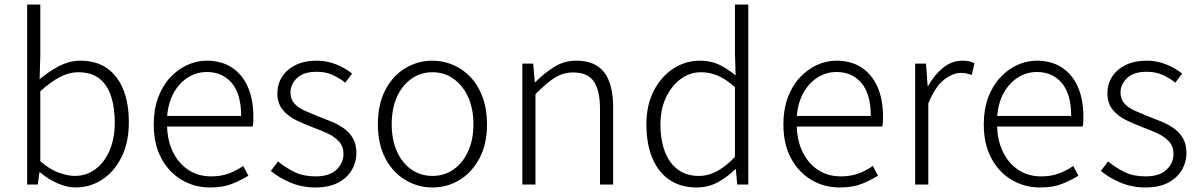

<svg xmlns="http://www.w3.org/2000/svg" viewBox="-20 -815 5299 848"><path d="M314 13Q277 13 235 -5Q193 -23 157 -54H154L147 0H100V-795H158V-568L155 -465Q195 -499 241 -523Q287 -547 335 -547Q406 -547 453.5 -513Q501 -479 525 -418.5Q549 -358 549 -275Q549 -184 516 -119.5Q483 -55 430 -21Q377 13 314 13ZM310 -38Q361 -38 401 -67.5Q441 -97 464 -150.5Q487 -204 487 -274Q487 -338 471 -388.5Q455 -439 419.5 -467.5Q384 -496 324 -496Q286 -496 244.5 -474.5Q203 -453 158 -412V-103Q199 -67 239.5 -52.5Q280 -38 310 -38Z M908 13Q839 13 782.5 -20.5Q726 -54 692.5 -116Q659 -178 659 -266Q659 -331 678 -383Q697 -435 730.5 -471.5Q764 -508 806 -527.5Q848 -547 893 -547Q957 -547 1003 -517.5Q1049 -488 1074 -432.5Q1099 -377 1099 -299Q1099 -288 1098.5 -277.5Q1098 -267 1096 -256H718Q720 -192 744.5 -142.5Q769 -93 812 -64.5Q855 -36 913 -36Q956 -36 990 -48.5Q1024 -61 1054 -82L1077 -39Q1045 -19 1005 -3Q965 13 908 13ZM718 -303H1045Q1045 -399 1004 -448Q963 -497 893 -497Q850 -497 812 -474Q774 -451 749 -408Q724 -365 718 -303Z M1372 13Q1314 13 1263 -8.5Q1212 -30 1176 -60L1208 -102Q1242 -74 1281 -55Q1320 -36 1374 -36Q1435 -36 1466 -65.5Q1497 -95 1497 -136Q1497 -168 1477.5 -189.5Q1458 -211 1428.5 -225Q1399 -239 1368 -250Q1329 -265 1291.5 -282.5Q1254 -300 1229.5 -329Q1205 -358 1205 -403Q1205 -443 1225.5 -475.5Q1246 -508 1285 -527.5Q1324 -547 1380 -547Q1424 -547 1465 -530.5Q1506 -514 1535 -490L1505 -450Q1478 -471 1448 -484.5Q1418 -498 1379 -498Q1320 -498 1291.5 -470Q1263 -442 1263 -406Q1263 -377 1280 -358Q1297 -339 1325 -326.5Q1353 -314 1383 -302Q1415 -290 1445 -277.5Q1475 -265 1499.5 -247.5Q1524 -230 1539 -204Q1554 -178 1554 -139Q1554 -98 1533 -63Q1512 -28 1472 -7.5Q1432 13 1372 13Z M1890 13Q1826 13 1770.5 -20Q1715 -53 1682 -115.5Q1649 -178 1649 -266Q1649 -355 1682 -418Q1715 -481 1770.5 -514Q1826 -547 1890 -547Q1938 -547 1982 -528Q2026 -509 2059.5 -473Q2093 -437 2112 -384.5Q2131 -332 2131 -266Q2131 -178 2097.5 -115.5Q2064 -53 2009.5 -20Q1955 13 1890 13ZM1890 -38Q1942 -38 1983 -66.5Q2024 -95 2047.5 -146.5Q2071 -198 2071 -266Q2071 -335 2047.5 -386.5Q2024 -438 1983 -467Q1942 -496 1890 -496Q1838 -496 1797 -467Q1756 -438 1733 -386.5Q1710 -335 1710 -266Q1710 -198 1733 -146.5Q1756 -95 1797 -66.5Q1838 -38 1890 -38Z M2287 0V-534H2335L2342 -452H2344Q2384 -492 2427.5 -519.5Q2471 -547 2526 -547Q2609 -547 2648.5 -495.5Q2688 -444 2688 -341V0H2630V-333Q2630 -416 2602.5 -455.5Q2575 -495 2512 -495Q2466 -495 2429 -471Q2392 -447 2345 -399V0Z M3056 13Q2989 13 2939.5 -19Q2890 -51 2862.5 -113.5Q2835 -176 2835 -266Q2835 -352 2868 -415Q2901 -478 2954.5 -512.5Q3008 -547 3071 -547Q3119 -547 3155 -530Q3191 -513 3229 -482L3226 -579V-795H3285V0H3236L3230 -68H3228Q3195 -35 3152 -11Q3109 13 3056 13ZM3066 -38Q3109 -38 3148 -59.5Q3187 -81 3226 -122V-430Q3186 -466 3150 -481Q3114 -496 3076 -496Q3026 -496 2985.5 -465.5Q2945 -435 2921 -383.5Q2897 -332 2897 -266Q2897 -197 2916.5 -145.5Q2936 -94 2974 -66Q3012 -38 3066 -38Z M3689 13Q3620 13 3563.5 -20.5Q3507 -54 3473.5 -116Q3440 -178 3440 -266Q3440 -331 3459 -383Q3478 -435 3511.5 -471.5Q3545 -508 3587 -527.5Q3629 -547 3674 -547Q3738 -547 3784 -517.5Q3830 -488 3855 -432.5Q3880 -377 3880 -299Q3880 -288 3879.5 -277.5Q3879 -267 3877 -256H3499Q3501 -192 3525.5 -142.5Q3550 -93 3593 -64.5Q3636 -36 3694 -36Q3737 -36 3771 -48.5Q3805 -61 3835 -82L3858 -39Q3826 -19 3786 -3Q3746 13 3689 13ZM3499 -303H3826Q3826 -399 3785 -448Q3744 -497 3674 -497Q3631 -497 3593 -474Q3555 -451 3530 -408Q3505 -365 3499 -303Z M4022 0V-534H4070L4077 -435H4079Q4106 -484 4145 -515.5Q4184 -547 4230 -547Q4246 -547 4259 -544.5Q4272 -542 4284 -536L4272 -484Q4259 -488 4249 -490.5Q4239 -493 4223 -493Q4188 -493 4149 -462.5Q4110 -432 4080 -358V0Z M4574 13Q4505 13 4448.5 -20.5Q4392 -54 4358.5 -116Q4325 -178 4325 -266Q4325 -331 4344 -383Q4363 -435 4396.5 -471.5Q4430 -508 4472 -527.5Q4514 -547 4559 -547Q4623 -547 4669 -517.5Q4715 -488 4740 -432.5Q4765 -377 4765 -299Q4765 -288 4764.5 -277.5Q4764 -267 4762 -256H4384Q4386 -192 4410.5 -142.5Q4435 -93 4478 -64.5Q4521 -36 4579 -36Q4622 -36 4656 -48.5Q4690 -61 4720 -82L4743 -39Q4711 -19 4671 -3Q4631 13 4574 13ZM4384 -303H4711Q4711 -399 4670 -448Q4629 -497 4559 -497Q4516 -497 4478 -474Q4440 -451 4415 -408Q4390 -365 4384 -303Z M5038 13Q4980 13 4929 -8.5Q4878 -30 4842 -60L4874 -102Q4908 -74 4947 -55Q4986 -36 5040 -36Q5101 -36 5132 -65.5Q5163 -95 5163 -136Q5163 -168 5143.5 -189.5Q5124 -211 5094.5 -225Q5065 -239 5034 -250Q4995 -265 4957.5 -282.5Q4920 -300 4895.5 -329Q4871 -358 4871 -403Q4871 -443 4891.5 -475.5Q4912 -508 4951 -527.5Q4990 -547 5046 -547Q5090 -547 5131 -530.5Q5172 -514 5201 -490L5171 -450Q5144 -471 5114 -484.5Q5084 -498 5045 -498Q4986 -498 4957.5 -470Q4929 -442 4929 -406Q4929 -377 4946 -358Q4963 -339 4991 -326.5Q5019 -314 5049 -302Q5081 -290 5111 -277.5Q5141 -265 5165.5 -247.5Q5190 -230 5205 -204Q5220 -178 5220 -139Q5220 -98 5199 -63Q5178 -28 5138 -7.5Q5098 13 5038 13Z"/></svg>

Font: Noto Sans KR Thin Light
Style: Regular
Weight: 300
Version: Version 2.004-H2;hotconv 1.0.118;makeotfexe 2.5.65603